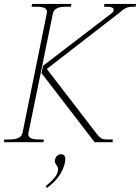

<svg xmlns="http://www.w3.org/2000/svg" viewBox="-30 -720 709 972"><path d="M166 -14H192L190 0H-10L-8 -14H18Q47 -14 63.5 -22Q80 -30 84 -47L207 -653Q211 -670 198 -678Q185 -686 156 -686H130L132 -700H332L329 -686H303Q245 -686 238 -653L114 -47Q107 -14 166 -14ZM659 -700 656 -686H642Q621 -686 607 -679Q593 -672 578 -658L207 -371L460 -42Q471 -28 481 -21Q491 -14 513 -14H541L540 0H449L180 -350L188 -387L539 -656Q545 -662 545 -667Q549 -686 511 -686H496L499 -700ZM301 86 299 102Q283 177 207 232L202 222Q229 200 246.5 179Q264 158 264 136Q264 126 256 116Q251 109 249 104Q247 99 248 90Q251 76 259 68.5Q267 61 279 61Q301 61 301 86Z"/></svg>

Font: Taviraj Thin
Style: Italic
Weight: 250
Italic angle: -12°
Designer: Katatrad Team
Foundry: CadsonDemak
Version: Version 1.001